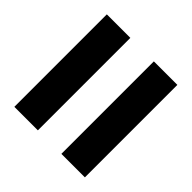

<svg xmlns="http://www.w3.org/2000/svg" viewBox="-76 -676 693 693"><g transform="rotate(-45 270.0 -330.0)"><path d="M34 -390V-510H506V-390ZM34 -150V-270H506V-150Z"/></g></svg>

Font: Assistant ExtraLight ExtraBold
Style: Regular
Weight: 800
Version: Version 3.000